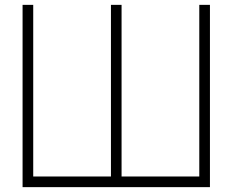

<svg xmlns="http://www.w3.org/2000/svg" viewBox="-20 -770 957 790"><path d="M800 -750V-43.8H480.2V-750H436.5V-43.8H116.7V-750H72.9V0H843.8V-750Z"/></svg>

Font: Manrope3 Thin
Style: Regular
Weight: 100
Width: 4
Designer: Mikhail Sharanda
Foundry: Mikhail Sharanda
Version: Version 3.000;PS 003.000;hotconv 1.0.88;makeotf.lib2.5.64775